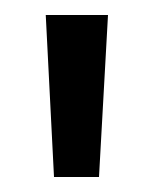

<svg xmlns="http://www.w3.org/2000/svg" viewBox="-20 -720 205 256"><path d="M124 -700H41L52 -484H112Z"/></svg>

Font: Queering
Style: Regular
Weight: 400
Designer: Adam Naccarato
Foundry: adamnac
Version: Version 2.000;hotconv 1.0.109;makeotfexe 2.5.65596